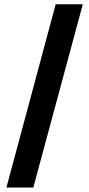

<svg xmlns="http://www.w3.org/2000/svg" viewBox="-20 -760 412 887"><path d="M133.9 106.4H9.7L237.2 -740.2H362.5Z"/></svg>

Font: WEMIX Pretendard Variable
Style: Regular
Weight: 400
Designer: Base glyphs from Inter by Rasmus Andersson; Hangeul glyphs from Noto Sans CJK(Source Han Sans) by Jang Soo-young and Kan
Foundry: Kil Hyung-jin
Version: Version 1.000;Glyphs 3.2 (3208)